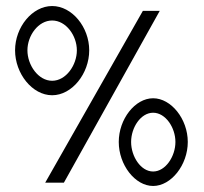

<svg xmlns="http://www.w3.org/2000/svg" viewBox="-20 -611 676 637"><path d="M153 -295C219 -295 276 -367 276 -444C276 -521 219 -591 153 -591C87 -591 30 -521 30 -444C30 -367 87 -295 153 -295ZM153 -543C199 -543 235 -493 235 -444C235 -395 199 -343 153 -343C107 -343 71 -395 71 -444C71 -493 107 -543 153 -543ZM192 -5 510 -575H454L130 -5ZM488 6C548 6 603 -64 603 -140C603 -216 548 -285 488 -285C428 -285 374 -216 374 -140C374 -64 428 6 488 6ZM488 -237C529 -237 562 -188 562 -140C562 -92 529 -42 488 -42C447 -42 415 -92 415 -140C415 -188 447 -237 488 -237Z"/></svg>

Font: Charger Pro
Style: LitNar
Weight: 300
Designer: Jasper
Foundry: Cannot Into Space Fonts
Version: Version 1.09